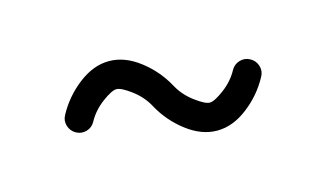

<svg xmlns="http://www.w3.org/2000/svg" viewBox="-38 -859 608 357"><g transform="rotate(-15 265.5 -680.5)"><path d="M80.1 -693.6Q97.2 -725.3 125.9 -747.3Q154.5 -769.3 184.6 -769.3Q214.6 -769.3 243.3 -747.3Q272 -725.3 289.1 -693.6Q299.6 -674.3 318.4 -660.3Q337.2 -646.2 346.2 -646.2Q355.2 -646.2 374 -660.3Q392.8 -674.3 403.3 -693.6Q408.7 -703.4 419.3 -706.5Q429.9 -709.7 439.7 -704.3Q449.5 -699 452.8 -688.4Q456.1 -677.7 450.7 -668Q433.6 -636.2 404.9 -614.3Q376.2 -592.3 346.2 -592.3Q316.2 -592.3 287.5 -614.3Q258.8 -636.2 241.7 -668Q231.2 -687.3 212.4 -701.3Q193.6 -715.3 184.6 -715.3Q175.5 -715.3 156.7 -701.3Q137.9 -687.3 127.4 -668Q122.1 -658.2 111.5 -655Q100.8 -651.9 91.1 -657.2Q81.3 -662.6 78 -673.2Q74.7 -683.8 80.1 -693.6Z"/></g></svg>

Font: Tecnico
Style: Fino
Weight: 400
Version: Version 1.3